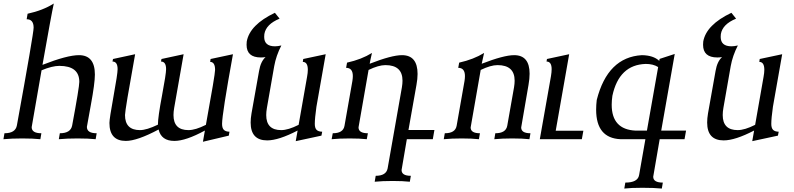

<svg xmlns="http://www.w3.org/2000/svg" viewBox="-49 -799 4559 1102"><path d="M500 0Q458.5 -4.4 396.5 -4.4Q334.5 -4.4 288.6 0L294.4 -34.2Q356.9 -34.2 365.2 -79.1Q406.2 -299.3 406.2 -329.1Q406.2 -420.9 291.5 -420.9Q250.5 -420.9 189.5 -395.5Q133.8 -79.1 132.8 -69.3Q132.8 -34.2 188.5 -34.2L182.6 0Q140.6 -4.4 78.6 -4.4Q17.1 -4.4 -29.3 0L-23.4 -34.2Q39.6 -34.2 47.9 -79.1Q144 -607.4 144 -640.1Q144 -688.5 104 -688.5L109.4 -720.2Q197.3 -739.3 259.8 -778.8Q246.1 -717.3 194.8 -426.8Q336.4 -482.4 404.3 -482.4Q495.6 -482.4 495.6 -371.1Q495.6 -321.3 472.7 -198Q449.7 -74.7 449.7 -70.8Q449.7 -34.2 505.9 -34.2Z M1115.7 14.6 1127 -49.8Q1017.6 9.8 951.7 9.8Q876.5 9.8 861.3 -55.7Q738.3 9.8 673.3 9.8Q579.1 9.8 579.1 -93.3Q579.1 -117.7 602.5 -246.3Q626 -375 626 -401.9Q626 -445.8 596.7 -445.8L599.6 -460.4L726.6 -487.8Q668.5 -167 668.5 -138.7Q668.5 -52.2 754.4 -52.2Q792.5 -52.2 857.4 -83.5Q857.4 -126.5 880.9 -250.7Q904.3 -375 904.3 -401.9Q904.3 -445.8 875 -445.8L877.9 -460.4L1004.9 -487.8L950.7 -179.7Q946.8 -157.2 946.8 -138.7Q946.8 -52.2 1032.7 -52.2Q1072.8 -52.2 1132.8 -82.5Q1185.5 -371.6 1185.5 -397.9Q1185.5 -443.4 1157.2 -443.8L1159.7 -460.4L1288.1 -487.8Q1225.6 -144 1225.6 -87.9Q1225.6 -64.5 1235.6 -54Q1245.6 -43.5 1268.1 -43L1264.2 -20.5Z M1648.4 11.2 1659.2 -49.8Q1550.3 6.8 1484.4 6.8Q1389.6 6.8 1389.6 -95.7Q1389.6 -119.1 1394.5 -147.9L1438 -392.1Q1447.3 -446.3 1475.1 -471.2Q1460.9 -469.2 1448.2 -469.2Q1366.2 -469.2 1366.2 -542L1367.2 -560.5Q1384.3 -656.7 1528.8 -725.6L1555.7 -691.9Q1478 -660.2 1468.3 -603.5L1467.3 -587.4Q1467.3 -533.2 1529.3 -533.2Q1545.4 -533.2 1565.9 -538.1Q1535.6 -479.5 1524.9 -419.4L1482.9 -179.7Q1479 -157.2 1479 -138.7Q1479 -52.2 1564.9 -52.2Q1605 -52.2 1665 -82.5L1713.4 -357.9Q1717.8 -381.3 1717.8 -398.4Q1717.8 -443.4 1689 -443.8L1691.4 -460.4L1820.3 -487.8L1767.1 -186Q1757.8 -119.6 1757.8 -87.9Q1757.8 -64.5 1767.8 -54Q1777.8 -43.5 1800.3 -43L1795.9 -20.5Z M2303.2 244.1Q2263.7 239.7 2204.6 239.7Q2145.5 239.7 2101.6 244.1L2107.4 210Q2167.5 210 2175.8 167.5L2257.8 -298.3Q2261.2 -318.8 2261.2 -335.9Q2261.2 -425.3 2163.1 -425.3Q2124 -425.3 2066.4 -397.5Q2009.8 -76.7 2008.8 -67.9Q2008.8 -34.2 2062.5 -34.2L2056.2 0Q2016.6 -4.4 1957.5 -4.4Q1898.4 -4.4 1854.5 0L1860.8 -34.2Q1920.9 -34.2 1928.2 -76.7L1973.6 -334.5Q1976.1 -350.1 1976.1 -362.3Q1976.1 -409.7 1937.5 -409.7L1942.9 -439.5Q2026.4 -458 2085.9 -495.1Q2075.2 -448.7 2072.8 -433.1Q2198.7 -482.4 2258.3 -482.4Q2347.7 -482.4 2347.7 -374.5Q2347.7 -346.7 2341.3 -311.5L2295.4 -52.7H2444.3L2435.1 0H2286.1Q2256.8 167.5 2255.9 176.8Q2255.9 210 2309.1 210Z M2989.7 0Q2950.2 -4.4 2891.1 -4.4Q2832 -4.4 2788.1 0L2793.9 -34.2Q2854 -34.2 2862.3 -76.7L2901.4 -298.3Q2904.8 -318.8 2904.8 -335.9Q2904.8 -425.3 2806.6 -425.3Q2767.6 -425.3 2710 -397.5Q2653.3 -76.7 2652.3 -67.4Q2652.3 -34.2 2705.6 -34.2L2699.7 0Q2660.2 -4.4 2601.1 -4.4Q2542 -4.4 2498 0L2503.9 -34.2Q2564 -34.2 2571.8 -76.7L2617.2 -334.5Q2619.6 -350.1 2619.6 -362.3Q2619.6 -409.7 2581.1 -409.7L2586.4 -439.5Q2669.4 -458 2729.5 -495.1Q2718.8 -448.7 2715.8 -433.1Q2842.8 -482.4 2901.9 -482.4Q2990.7 -482.4 2990.7 -376Q2990.7 -347.2 2984.4 -311.5Q2943.4 -76.7 2942.4 -67.4Q2942.4 -34.2 2995.6 -34.2Z M3290.5 0H3049.3L3113.3 -361.8Q3117.2 -384.8 3117.2 -401.9Q3117.2 -445.8 3087.9 -445.8L3090.3 -460.4L3217.8 -487.8L3140.6 -48.8H3299.3Z M3664.1 -49.3 3728.5 -414.1Q3700.2 -432.1 3657.2 -432.1Q3503.9 -427.2 3465.8 -249Q3461.9 -221.2 3461.9 -197.8Q3461.9 -55.7 3599.1 -49.3ZM3749.5 283.2Q3705.6 278.8 3638.2 278.8Q3570.3 278.8 3534.2 283.2L3540 249Q3611.3 249 3619.1 206.1L3655.3 0H3513.2Q3372.6 -5.9 3372.6 -169.4Q3372.6 -195.3 3376 -225.1Q3438.5 -471.2 3635.3 -482.4Q3701.2 -481.4 3734.9 -449.7L3736.8 -460.9L3823.7 -489.3L3746.1 -49.3H3888.7L3879.9 0H3737.3Q3701.2 206.1 3700.2 215.3Q3700.2 249 3755.4 249Z M4268.6 11.2 4279.3 -49.8Q4170.4 6.8 4104.5 6.8Q4009.8 6.8 4009.8 -95.7Q4009.8 -119.1 4014.6 -147.9L4058.1 -392.1Q4067.4 -446.3 4095.2 -471.2Q4081.1 -469.2 4068.4 -469.2Q3986.3 -469.2 3986.3 -542L3987.3 -560.5Q4004.4 -656.7 4148.9 -725.6L4175.8 -691.9Q4098.1 -660.2 4088.4 -603.5L4087.4 -587.4Q4087.4 -533.2 4149.4 -533.2Q4165.5 -533.2 4186 -538.1Q4155.8 -479.5 4145 -419.4L4103 -179.7Q4099.1 -157.2 4099.1 -138.7Q4099.1 -52.2 4185.1 -52.2Q4225.1 -52.2 4285.2 -82.5L4333.5 -357.9Q4337.9 -381.3 4337.9 -398.4Q4337.9 -443.4 4309.1 -443.8L4311.5 -460.4L4440.4 -487.8L4387.2 -186Q4377.9 -119.6 4377.9 -87.9Q4377.9 -64.5 4387.9 -54Q4397.9 -43.5 4420.4 -43L4416 -20.5Z"/></svg>

Font: Kelvinch
Style: Italic
Weight: 400
Italic angle: -10°
Designer: Paul James Miller
Foundry: High-Logic / Made with FontCreator
Version: Version 3.40;July 22, 2017;FontCreator 11.0.0.2388 64-bit